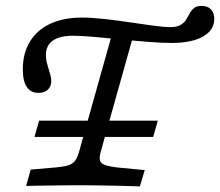

<svg xmlns="http://www.w3.org/2000/svg" viewBox="-20 -643 761 664"><path d="M99.2 -169.4 115.3 -225.8H525.8L509.7 -169.4ZM276.6 -201.6 370.2 -534.7 442.7 -525.8 351.6 -201.6ZM258.1 -2.4Q230.6 -2.4 199.2 -2Q167.7 -1.6 135.1 -1.2Q102.4 -0.8 70.2 0L86.3 -56.5L178.2 -64.5Q203.2 -66.9 217.7 -71.8Q232.3 -76.6 240.7 -88.7Q249.2 -100.8 255.6 -125.8L276.6 -201.6H351.6L330.6 -125.8Q319.4 -91.9 330.2 -80.2Q341.1 -68.5 387.1 -63.7L480.6 -54.8L463.7 1.6Q437.1 0.8 409.7 0Q382.3 -0.8 355.2 -1.2Q328.2 -1.6 302.4 -2Q276.6 -2.4 253.2 -2.4H258.1ZM112.9 -321.8Q86.3 -321.8 72.6 -342.3Q58.9 -362.9 58.9 -403.2Q58.9 -458.9 83.5 -499.2Q108.1 -539.5 154 -560.9Q200 -582.3 262.9 -582.3Q296 -582.3 340.3 -577.4Q384.7 -572.6 429.8 -565.7Q475 -558.9 512.1 -554Q549.2 -549.2 568.5 -549.2Q591.1 -549.2 604 -556.5Q616.9 -563.7 623.8 -575Q630.6 -586.3 636.3 -597.2Q641.9 -608.1 651.2 -615.3Q660.5 -622.6 677.4 -622.6Q698.4 -622.6 709.7 -610.5Q721 -598.4 721 -577.4Q721 -538.7 681.9 -516.5Q642.7 -494.4 573.4 -494.4Q542.7 -494.4 495.6 -498Q448.4 -501.6 397.2 -506.9Q346 -512.1 301.6 -515.7Q257.3 -519.4 233.1 -519.4Q186.3 -519.4 162.5 -502.4Q138.7 -485.5 138.7 -452.4Q138.7 -439.5 141.5 -427.8Q144.4 -416.1 148 -404.8Q151.6 -393.5 154.4 -383.1Q157.3 -372.6 157.3 -362.9Q157.3 -344.4 145.6 -333.1Q133.9 -321.8 112.9 -321.8Z"/></svg>

Font: Playfair 5pt SemiExpanded Light
Style: Italic
Weight: 300
Width: 6
Italic angle: -15.6°
Designer: Claus Eggers Sørensen
Foundry: Claus Eggers Sørensen
Version: Version 2.203